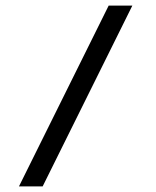

<svg xmlns="http://www.w3.org/2000/svg" viewBox="-20 -655 560 689"><path d="M370 -635H455L133 14H48Z"/></svg>

Font: New Athena Unicode
Style: Bold
Weight: 700
Designer: J. Rusten 1997; rev. by R. Hancock 2001, 2002, rev. by D. Mastronarde 2002-2021
Foundry: Society for Classical Studies (formerly American Philological Association)
Version: Version 5.008